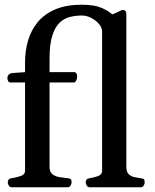

<svg xmlns="http://www.w3.org/2000/svg" viewBox="-20 -788 651 808"><path d="M29.3 0Q21 0 16.8 -7.3Q12.7 -14.6 12.7 -20Q12.7 -36.1 28.8 -38.1Q46.9 -40.5 66.2 -46.9Q85.4 -53.2 85.4 -69.3V-440.9H22.9Q17.1 -441.4 14.2 -447Q11.2 -452.6 11.2 -458.5Q11.2 -477.1 30.8 -480.5L85.4 -484.4V-524.9Q85.4 -573.7 98.1 -617.4Q110.8 -661.1 138.9 -695.1Q167 -729 212.6 -748.5Q258.3 -768.1 324.7 -768.1Q377 -768.1 407 -755.1Q437 -742.2 452.1 -727.5Q456.1 -729.5 457.3 -729.5Q458.5 -729.5 462.6 -731.4Q466.8 -733.4 479.5 -739.3Q484.4 -741.7 489 -743.9Q493.7 -746.1 497.6 -746.1Q503.4 -746.1 507.6 -742.2Q511.7 -738.3 511.7 -726.6V-85.4Q511.7 -64.5 521.7 -54.9Q531.7 -45.4 545.7 -42.5Q559.6 -39.6 571.3 -38.1Q581.5 -37.1 585.2 -34.2Q588.9 -31.2 588.9 -20Q588.9 -14.6 584.7 -7.3Q580.6 0 572.3 0H357.4Q349.1 0 345 -7.3Q340.8 -14.6 340.8 -20Q340.8 -36.1 356.9 -38.1Q375 -40.5 392.3 -46.9Q409.7 -53.2 409.7 -69.3V-656.2Q409.7 -671.4 397 -686.5Q384.3 -701.7 364.7 -712.2Q345.2 -722.7 324.7 -722.7Q299.3 -722.7 274.9 -716.8Q250.5 -710.9 231.2 -692.9Q211.9 -674.8 200.2 -638.4Q188.5 -602.1 188.5 -540.5V-484.4H293Q298.8 -483.9 301.8 -478.8Q304.7 -473.6 304.7 -467.8Q304.7 -458.5 301.5 -450.9Q298.3 -443.4 293 -440.9H188.5V-85.4Q188.5 -64.5 200.7 -54.9Q212.9 -45.4 230.5 -42.5Q248 -39.6 263.7 -38.1Q273.9 -37.1 277.6 -34.2Q281.2 -31.2 281.2 -20Q281.2 -14.6 277.1 -7.3Q272.9 0 264.6 0Z"/></svg>

Font: Gelasio Medium
Style: Regular
Weight: 500
Designer: Eben Sorkin
Foundry: Eben Sorkin
Version: Version 1.008